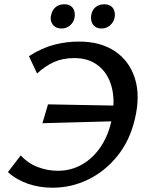

<svg xmlns="http://www.w3.org/2000/svg" viewBox="-20 -864 684 896"><path d="M225 12Q163 12 109 -7Q55 -26 17 -61L77 -139Q110 -102 156 -84.5Q202 -67 250 -67Q312 -67 364 -97Q416 -127 452 -182Q488 -237 502 -310Q518 -395 501 -458.5Q484 -522 439 -557.5Q394 -593 327 -593Q273 -593 232 -574.5Q191 -556 153 -521L115 -602Q177 -641 233.5 -655.5Q290 -670 348 -670Q450 -670 517 -624.5Q584 -579 609.5 -498.5Q635 -418 610 -311Q587 -210 529 -137.5Q471 -65 392 -26.5Q313 12 225 12ZM178 -289 204 -377 529 -371 508 -298ZM267 -731Q249 -731 236.5 -739.5Q224 -748 219 -763Q214 -778 219 -795Q224 -818 240 -831Q256 -844 280 -844Q298 -844 309.5 -836.5Q321 -829 326 -814.5Q331 -800 328 -782Q324 -760 307 -745.5Q290 -731 267 -731ZM454 -731Q436 -731 424 -739.5Q412 -748 407.5 -763Q403 -778 406 -795Q410 -818 426.5 -831Q443 -844 466 -844Q484 -844 496 -836.5Q508 -829 513 -814.5Q518 -800 515 -782Q510 -760 493.5 -745.5Q477 -731 454 -731Z"/></svg>

Font: Ysabeau Infant SemiBold
Style: Italic
Weight: 600
Italic angle: -12°
Designer: Christian Thalmann (Catharsis Fonts)
Version: Version 2.002; featfreeze: ss01,ss02,lnum